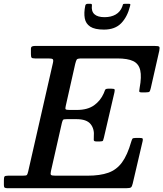

<svg xmlns="http://www.w3.org/2000/svg" viewBox="-62 -992 861 1012"><path d="M486 -836Q544.5 -836 577 -869.8Q609.5 -903.5 623.5 -960Q625.5 -967.5 624.8 -969.8Q624 -972 616 -972H596Q587 -972 586 -968.2Q585 -964.5 582.5 -957.5Q572 -929.5 547.8 -915.5Q523.5 -901.5 489 -901.5Q452.5 -901.5 435.5 -917.2Q418.5 -933 422.5 -964Q423.5 -972 415 -972H401Q389.5 -972 387.5 -962.5Q379.5 -924 384.8 -895.5Q390 -867 413.8 -851.5Q437.5 -836 486 -836ZM264 -343.5Q267.5 -357 270.5 -360.5Q273.5 -364 290.5 -364H340.5Q394.5 -364 415.5 -338Q436.5 -312 432.5 -271.5Q432 -262 432.2 -254.2Q432.5 -246.5 445.5 -246.5H465Q479 -246.5 481 -251Q483 -255.5 485.5 -266L541 -504.5Q543.5 -516.5 542 -520.5Q540.5 -524.5 526 -524.5H508Q494 -524.5 491.5 -517.2Q489 -510 485 -500.5Q467.5 -460.5 433.2 -436.5Q399 -412.5 343.5 -412.5H304.5Q287.5 -412.5 284.2 -416Q281 -419.5 284.5 -433.5L334.5 -655.5Q339 -673.5 343 -678.8Q347 -684 370 -684H555.5Q611.5 -684 640.5 -669.8Q669.5 -655.5 677.2 -621.5Q685 -587.5 674 -528.5Q672.5 -519 671.8 -512Q671 -505 684.5 -505H704.5Q723 -505 726.2 -509.2Q729.5 -513.5 733 -528.5L777.5 -724.5Q781 -742 777 -746Q773 -750 750.5 -750H124.5Q114.5 -750 107.8 -747.5Q101 -745 101 -734V-706.5Q101 -692.5 104.5 -688.2Q108 -684 122.5 -684H192.5Q211.5 -684 216 -680Q220.5 -676 217 -660.5L86.5 -88Q83 -73.5 79.8 -69.8Q76.5 -66 58 -66H-19.5Q-34.5 -66 -38 -61.8Q-41.5 -57.5 -41.5 -42V-16Q-41.5 -5.5 -37 -2.8Q-32.5 0 -22.5 0H603.5Q623 0 628.5 -4.5Q634 -9 637.5 -24.5L690 -249Q692 -259 689.5 -262Q687 -265 673.5 -265H654Q638.5 -265 635.8 -260.5Q633 -256 629.5 -244.5Q609.5 -174.5 581 -135.8Q552.5 -97 508.8 -81.5Q465 -66 399.5 -66H230.5Q210.5 -66 206.8 -70.2Q203 -74.5 206.5 -90Z"/></svg>

Font: Besley Medium
Style: Italic
Weight: 500
Italic angle: -13°
Designer: Owen Earl
Foundry: indestructible type*
Version: Version 2.001